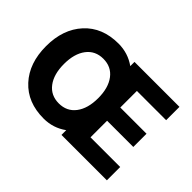

<svg xmlns="http://www.w3.org/2000/svg" viewBox="-126 -965 1253 1253"><g transform="rotate(45 500.0 -339.0)"><path d="M247 -188.5Q289 -133 363 -133Q437 -133 479 -188.5Q521 -244 521 -339Q521 -434 479 -489.5Q437 -545 363 -545Q289 -545 247 -489.5Q205 -434 205 -339Q205 -244 247 -188.5ZM666 -123H940V0H521V-44Q451 7 363 7Q214 7 127 -87.5Q40 -182 40 -339Q40 -495 127 -590Q214 -685 363 -685Q451 -685 521 -635V-674H936V-551H666V-398H908V-276H666Z"/></g></svg>

Font: Hind Bold
Style: Regular
Weight: 700
Designer: Manushi Parikh, Satya Rajpurohit
Foundry: Indian Type Foundry
Version: Version 1.201;PS 1.0;hotconv 1.0.78;makeotf.lib2.5.61930; tt